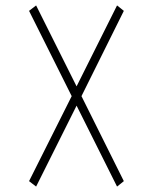

<svg xmlns="http://www.w3.org/2000/svg" viewBox="-20 -687 562 707"><path d="M280 -333 436 -20 411 0 262 -298 113 0 87 -20 244 -333 87 -647 113 -667 262 -369 411 -667 436 -647Z"/></svg>

Font: Zector
Style: Regular
Weight: 400
Designer: GGBot
Version: 0.72